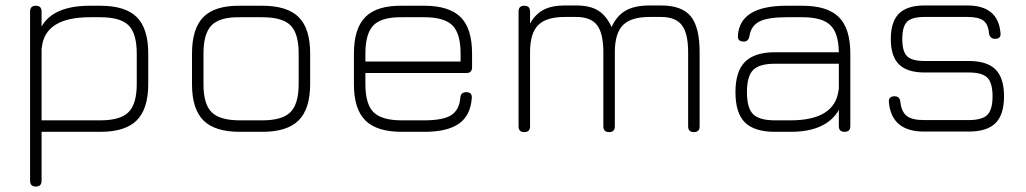

<svg xmlns="http://www.w3.org/2000/svg" viewBox="-20 -482 3751 702"><path d="M132 0V179Q132 200 111 200Q90 200 90 179V-440Q90 -461 111 -461Q132 -461 132 -440V-385Q175 -461 309 -461H347Q438 -461 480 -419.5Q522 -378 522 -286V-175Q522 -84 480 -42Q438 0 347 0ZM133 -310Q133 -306 132 -304V-42H347Q420 -42 450 -72Q480 -102 480 -175V-286Q480 -360 450 -389.5Q420 -419 347 -419H309Q146 -419 133 -310Z M857 0Q766 0 724 -41.5Q682 -83 682 -174V-286Q682 -378 724 -420Q766 -462 857 -461H939Q1030 -461 1072 -419.5Q1114 -378 1114 -286V-175Q1114 -84 1072 -42Q1030 0 939 0ZM724 -174Q724 -101 754 -71.5Q784 -42 857 -42H939Q1012 -42 1042 -72Q1072 -102 1072 -175V-286Q1072 -360 1042 -389.5Q1012 -419 939 -419H857Q784 -420 754 -390Q724 -360 724 -286Z M1449 0Q1358 0 1316 -41.5Q1274 -83 1274 -174V-286Q1274 -378 1316 -420Q1358 -462 1449 -461H1531Q1622 -461 1664 -419.5Q1706 -378 1706 -286V-236Q1706 -215 1685 -215H1316V-174Q1316 -101 1346 -71.5Q1376 -42 1449 -42H1531Q1599 -42 1629 -60.5Q1659 -79 1663 -124Q1664 -145 1685 -145Q1707 -145 1705 -123Q1700 -59 1657.5 -29.5Q1615 0 1531 0ZM1449 -419Q1376 -420 1346 -390Q1316 -360 1316 -286V-257H1664V-286Q1664 -360 1634 -389.5Q1604 -419 1531 -419Z M1918 -20Q1918 1 1897 1Q1876 1 1876 -20V-440Q1876 -461 1897 -461Q1918 -461 1918 -440V-396Q1938 -431 1968 -446.5Q1998 -462 2045 -462H2087Q2137 -462 2167 -443.5Q2197 -425 2216 -383Q2235 -425 2268 -443.5Q2301 -462 2355 -462H2397Q2473 -462 2505.5 -422.5Q2538 -383 2538 -291V-20Q2538 1 2517 1Q2496 1 2496 -20V-291Q2496 -360 2473 -390Q2450 -420 2397 -420H2355Q2287 -420 2257.5 -390Q2228 -360 2228 -291V-20Q2228 1 2207 1Q2186 1 2186 -20V-291Q2186 -360 2163 -390Q2140 -420 2087 -420H2045Q1977 -420 1947.5 -390Q1918 -360 1918 -291Z M2814 0Q2738 0 2703.5 -34.5Q2669 -69 2669 -145Q2669 -221 2704 -256Q2739 -291 2814 -291H3047Q3046 -361 3016 -390Q2986 -419 2914 -419H2856Q2788 -419 2757 -403.5Q2726 -388 2720 -350Q2717 -330 2699 -330Q2676 -330 2678 -352Q2685 -461 2856 -461H2914Q3005 -461 3047 -419.5Q3089 -378 3089 -286V-21Q3089 0 3068 0Q3047 0 3047 -21V-80Q3001 0 2870 0ZM2870 -42Q3032 -42 3046 -152Q3046 -153 3046.5 -155Q3047 -157 3047 -158V-249H2814Q2756 -249 2733.5 -226Q2711 -203 2711 -145Q2711 -87 2733.5 -64.5Q2756 -42 2814 -42Z M3358 -1Q3240 -1 3230 -108Q3228 -130 3251 -130Q3270 -130 3272 -109Q3276 -73 3295.5 -58Q3315 -43 3358 -43H3522Q3571 -43 3590 -62Q3609 -81 3609 -130Q3609 -179 3590 -198Q3571 -217 3522 -217H3360Q3297 -217 3267 -246.5Q3237 -276 3237 -339Q3237 -403 3267 -432.5Q3297 -462 3360 -462H3517Q3629 -462 3638 -362Q3641 -340 3618 -340Q3599 -340 3596 -361Q3593 -394 3575 -407Q3557 -420 3517 -420H3360Q3314 -420 3296.5 -402.5Q3279 -385 3279 -339Q3279 -294 3296.5 -276.5Q3314 -259 3360 -259H3522Q3589 -259 3620 -228Q3651 -197 3651 -130Q3651 -63 3620 -32Q3589 -1 3522 -1Z"/></svg>

Font: Jura Light
Style: Regular
Weight: 300
Designer: Daniel Johnson, Alexei Vanyashin
Foundry: Daniel Johnson
Version: Version 5.103